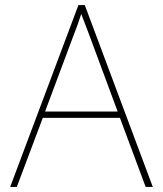

<svg xmlns="http://www.w3.org/2000/svg" viewBox="-20 -734 640 754"><path d="M20 0 288 -714H313L580 0H552L451 -271H148L46 0ZM267 -590 157 -296H442L333 -590Q326 -610 316.5 -633.5Q307 -657 299 -679Q292 -657 283.5 -633.5Q275 -610 267 -590Z"/></svg>

Font: Noto Sans Mono Thin
Style: Regular
Weight: 100
Designer: Monotype Design Team
Foundry: Monotype Imaging Inc.
Version: Version 2.014